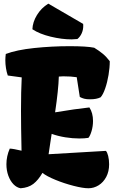

<svg xmlns="http://www.w3.org/2000/svg" viewBox="-20 -1006 627 1036"><path d="M32.7 -204.1Q41 -204.1 58.8 -200.9Q76.7 -197.8 96.2 -192.9Q93.3 -324.7 93.3 -409.2Q93.3 -514.2 97.2 -588.4L22 -598.6Q15.6 -616.7 12.2 -638.4Q8.8 -660.2 8.8 -680.7Q8.8 -696.3 11.2 -714.8Q69.3 -736.8 164.3 -746.8Q259.3 -756.8 356 -756.8Q447.3 -756.8 488.3 -748.5Q514.6 -732.4 534.4 -716.1Q554.2 -699.7 572.3 -675.8Q572.3 -641.6 565.7 -601.8Q559.1 -562 547.6 -528.8Q536.1 -495.6 522.9 -481Q511.7 -475.6 498 -472.9Q484.4 -470.2 464.4 -470.2Q446.8 -470.2 434.3 -473.4Q421.9 -476.6 410.6 -482.9L394 -589.4Q363.3 -594.2 320.8 -594.2Q309.1 -594.2 297.4 -592.8Q295.4 -522 277.3 -399.9Q385.7 -418 462.4 -426.3Q481.9 -396.5 481.9 -353.5Q481.9 -325.2 474.1 -298.8Q466.3 -272.5 457 -262.2Q436.5 -258.8 408.2 -258.8Q371.6 -258.8 332.3 -265.1Q293 -271.5 258.8 -283.7L252.4 -242.2Q246.6 -207.5 242.2 -173.8L551.3 -191.9Q558.6 -185.1 563.7 -164.6Q568.8 -144 568.8 -119.6Q568.8 -80.6 553.2 -51.3Q537.6 -22 512 -6.1Q486.3 9.8 457 9.8Q427.7 9.8 377.2 -3.2Q326.7 -16.1 279.1 -35.6Q231.4 -55.2 209 -73.2Q186.5 -34.2 159.9 -13.7Q133.3 6.8 91.3 9.8Q70.3 6.3 52.7 -11.7Q35.2 -29.8 24.9 -58.1Q14.6 -86.4 14.6 -119.6Q14.6 -163.1 32.7 -204.1ZM240.7 -986.3 428.7 -877Q429.2 -873.5 429.2 -866.2Q429.2 -845.2 420.9 -826.4Q412.6 -807.6 397.5 -795.4Q378.9 -793.5 366.2 -793.5Q314 -793.5 253.4 -808.1Q192.9 -822.8 154.8 -848.1Q156.2 -886.7 179.4 -924.8Q202.6 -962.9 240.7 -986.3Z"/></svg>

Font: Kavoon
Style: Regular
Weight: 400
Designer: Viktoriya Grabowska
Foundry: Viktoriya Grabowska
Version: Version 1.004; ttfautohint (v1.4.1)